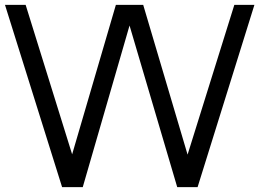

<svg xmlns="http://www.w3.org/2000/svg" viewBox="-28 -770 1066 790"><path d="M936.2 -750H1018.8L785 0H701.2L505 -665L312.5 0H227.5L-7.5 -750H77.5L268.8 -135L448.8 -750H561.2L743.8 -133.8Z"/></svg>

Font: Now Alt
Style: Regular
Weight: 400
Designer: Alfredo Marco Pradil
Foundry: Alfredo Marco Pradil
Version: Version 1.002;PS 001.002;hotconv 1.0.88;makeotf.lib2.5.64775